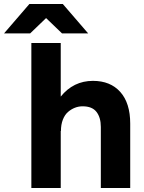

<svg xmlns="http://www.w3.org/2000/svg" viewBox="-106 -934 717 954"><path d="M49.8 0V-720.2H195.8V-454.1Q258.8 -532.2 356 -532.2Q442.4 -532.2 491.7 -477.1Q541 -421.9 541 -319.8V0H395V-303.2Q395 -350.1 373.5 -377.9Q352.1 -405.8 304.2 -405.8Q284.7 -405.8 266.4 -398.7Q248 -391.6 231.9 -377.7Q215.8 -363.8 206.3 -339.4Q196.8 -314.9 196.8 -283.2H195.8V0ZM-85.9 -768.1 40 -914.1H206.1L332 -768.1H202.1L123 -844.2L43.9 -768.1Z"/></svg>

Font: Aspekta 400
Style: Bold
Weight: 700
Designer: Ivo Dolenc
Version: Version 2.000